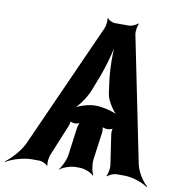

<svg xmlns="http://www.w3.org/2000/svg" viewBox="-123 -806 860 919"><g transform="rotate(10 306.5 -347.0)"><path d="M440 -183 462 -34C463 -21 458 7 452 16L455 18C461 10 485 0 497 0H537C576 0 627 18 649 35L652 32C631 15 601 -30 594 -67L470 -678C468 -690 473 -718 478 -727L475 -729C469 -721 445 -711 434 -711H364C353 -711 333 -720 329 -729L326 -727C329 -718 326 -690 320 -678L46 -67C28 -30 -14 15 -39 32L-38 35C-12 18 45 0 84 0H124C136 0 158 10 162 18L165 16C161 7 164 -21 169 -34L231 -185C235 -193 239 -211 237 -216L233 -214C235 -209 251 -205 258 -205C266 -205 283 -209 289 -214L286 -217C280 -212 274 -194 273 -184L255 -50C252 -26 234 11 222 24L223 26C236 14 274 0 298 0H320C344 0 377 14 386 26L389 24C381 11 374 -26 377 -50L395 -182C397 -193 395 -212 390 -218L385 -215C390 -209 408 -205 417 -205C425 -205 442 -209 446 -215L444 -217C440 -212 438 -192 440 -183ZM310 -372 327 -416C356 -485 382 -580 390 -635H386C378 -580 378 -485 389 -416L395 -372C400 -336 437 -288 455 -272L458 -275C441 -291 377 -306 346 -306H340C309 -306 260 -291 239 -275V-272C261 -288 295 -336 310 -372Z"/></g></svg>

Font: Asimov
Style: EdgeNarIt
Weight: 500
Designer: Google
Version: Version 2.000980: 2014